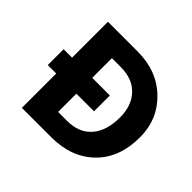

<svg xmlns="http://www.w3.org/2000/svg" viewBox="-157 -868 1063 1063"><g transform="rotate(45 374.5 -337.0)"><path d="M361 0H131V-269H65V-393H131V-674H363Q515 -674 612 -580.5Q709 -487 709 -348Q709 -186 613.5 -93Q518 0 361 0ZM427 -269H289V-126H359Q452 -126 502.5 -184Q553 -242 553 -348Q553 -438 502 -492.5Q451 -547 358 -547H289V-393H427Z"/></g></svg>

Font: Hind Guntur
Style: Bold
Weight: 700
Designer: Manushi Parikh, Hitesh Malaviya
Foundry: Indian Type Foundry
Version: Version 1.002;PS 1.0;hotconv 1.0.86;makeotf.lib2.5.63406; tt